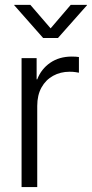

<svg xmlns="http://www.w3.org/2000/svg" viewBox="-20 -758 373 778"><path d="M67.4 0V-522.5H128.4V-436.5H130.9Q147 -478.5 183.6 -503.7Q220.2 -528.8 271 -528.8Q279.8 -528.8 287.1 -528.3Q294.4 -527.8 299.8 -526.9V-463.4Q295.9 -464.4 285.6 -465.8Q275.4 -467.3 261.7 -467.3Q225.1 -467.3 195.3 -450.9Q165.5 -434.6 148.2 -403.6Q130.9 -372.6 130.9 -328.6V0ZM103 -738.3 185.1 -643.1 266.6 -738.3H332.5V-736.8L214.8 -604H154.8L37.6 -736.8V-738.3Z"/></svg>

Font: Inter 28pt Light
Style: Regular
Weight: 300
Designer: Rasmus Andersson
Foundry: rsms
Version: Version 4.001;git-66647c0bb